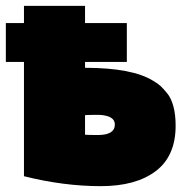

<svg xmlns="http://www.w3.org/2000/svg" viewBox="-40 -596 626 657"><path d="M42 -517V-576H251V-517H394V-384H251V-364Q413 -364 485 -319Q500 -310 508.5 -302.5Q517 -295 531.5 -277.5Q546 -260 553.5 -231.5Q561 -203 561 -166Q561 -62 493 -10.5Q425 41 305 41Q178 41 42 7V-384H-20V-517ZM295 -134Q353 -134 353 -170Q353 -200 300 -203Q260 -203 251 -202V-135Q264 -134 295 -134Z"/></svg>

Font: Repo
Style: ExtraBlack
Weight: 1000
Designer: Stefan Peev
Foundry: Context Ltd
Version: Version 001.000